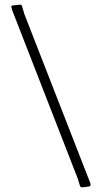

<svg xmlns="http://www.w3.org/2000/svg" viewBox="-20 -770 438 826"><path d="M75 -743 85 -709 364 6Q369 17 369.5 22.5Q370 28 368 30Q366 32 359 33Q353 34 346.5 34.5Q340 35 333 36Q326 36 324 29L314 -3L34 -722Q30 -733 29 -738Q28 -743 30.5 -745Q33 -747 39 -747Q46 -748 53 -748.5Q60 -749 66 -750Q73 -750 75 -743Z"/></svg>

Font: Hahmlet ExtraLight
Style: Regular
Weight: 250
Designer: Minjoo Ham & Mark Frömberg
Foundry: hypertype
Version: Version 1.002